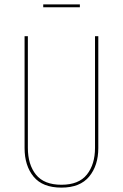

<svg xmlns="http://www.w3.org/2000/svg" viewBox="-20 -846 560 875"><path d="M428 -171Q428 -92 386.5 -41.5Q345 9 260 9Q174 9 133 -41Q92 -91 92 -171V-681H107V-172Q107 -96 144 -50Q181 -4 260 -4Q339 -4 376 -50.5Q413 -97 413 -172V-681H428ZM177 -813V-826H344V-813Z"/></svg>

Font: Fira Sans Compressed Hair
Style: Regular
Weight: 100
Width: 1
Designer: bBox Type GmbH & Carrois Corporate GbR & Edenspiekermann AG
Foundry: bBox Type GmbH & Carrois Corporate GbR & Edenspiekermann AG
Version: Version 4.301